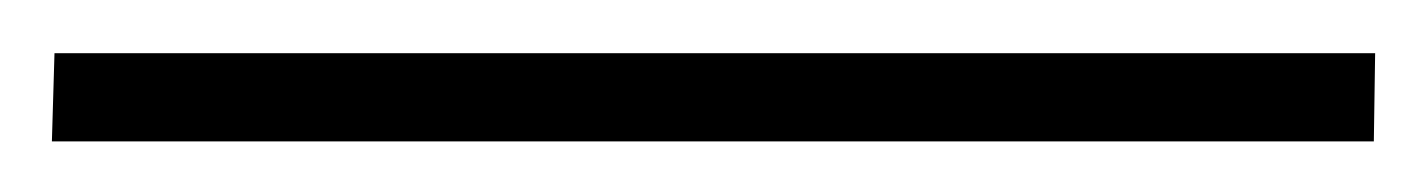

<svg xmlns="http://www.w3.org/2000/svg" viewBox="-25 24 550 74"><path d="M505 44.5 504.5 78.5H-5L-4 44.5Z"/></svg>

Font: Merriweather 24pt Light
Style: Regular
Weight: 300
Designer: Eben Sorkin
Foundry: Eben Sorkin
Version: Version 2.100